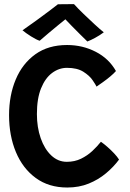

<svg xmlns="http://www.w3.org/2000/svg" viewBox="-20 -874 608 900"><path d="M538 -126Q513 -92 477.2 -62Q441.5 -32 396 -13.5Q350.5 5 295.5 5Q208.5 5 147.5 -39.8Q86.5 -84.5 54.5 -161.2Q22.5 -238 22.5 -334Q22.5 -427.5 54 -502Q85.5 -576.5 146 -619.8Q206.5 -663 294.5 -663Q367 -663 428.8 -631.2Q490.5 -599.5 523.5 -541Q513.5 -529.5 496.8 -515.5Q480 -501.5 462.2 -488.8Q444.5 -476 432.5 -468Q428.5 -477 414 -498.2Q399.5 -519.5 370.5 -537.8Q341.5 -556 294 -556Q256.5 -556 224.2 -532Q192 -508 172.5 -460Q153 -412 153 -339.5Q153 -277 170.8 -226.2Q188.5 -175.5 220.2 -145.5Q252 -115.5 293 -115.5Q330 -115.5 359.8 -130Q389.5 -144.5 412.8 -166.2Q436 -188 453 -209.5Q466 -200.5 483 -185.8Q500 -171 515 -155Q530 -139 538 -126ZM327 -854.5Q345.5 -834 372 -808.5Q398.5 -783 424 -759.5Q449.5 -736 466.5 -722.5Q447 -708 426.2 -696.8Q405.5 -685.5 389.5 -679.5Q374.5 -694 354.2 -714.2Q334 -734.5 315.2 -753.5Q296.5 -772.5 286.5 -783.5Q275 -774.5 253.5 -756.8Q232 -739 208 -719Q184 -699 166 -683Q151 -687.5 125.5 -703.5Q100 -719.5 85.5 -732Q115 -752.5 150 -777.8Q185 -803 213.2 -824.5Q241.5 -846 251.5 -854Q258.5 -854 273 -854.2Q287.5 -854.5 302.8 -854.5Q318 -854.5 327 -854.5Z"/></svg>

Font: Grandstander Medium
Style: Regular
Weight: 500
Designer: Tyler Finck
Foundry: Etcetera Type Co
Version: Version 1.200; ttfautohint (v1.8.3)